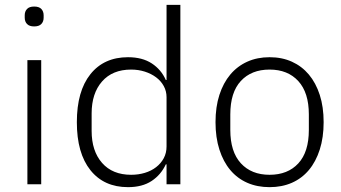

<svg xmlns="http://www.w3.org/2000/svg" viewBox="-20 -760 1407 792"><path d="M121 -651Q101 -651 91.5 -661Q82 -671 82 -687V-697Q82 -713 91.5 -723Q101 -733 121 -733Q141 -733 150.5 -723Q160 -713 160 -697V-687Q160 -671 150.5 -661Q141 -651 121 -651ZM93 -512H150V0H93Z M667 -82H664Q644 -39 605.5 -13.5Q567 12 508 12Q409 12 353 -58Q297 -128 297 -256Q297 -384 353 -454Q409 -524 508 -524Q567 -524 606 -498.5Q645 -473 664 -430H667V-740H724V0H667ZM521 -39Q551 -39 577.5 -47Q604 -55 624 -70.5Q644 -86 655.5 -107.5Q667 -129 667 -156V-359Q667 -384 655.5 -405Q644 -426 624 -441Q604 -456 577.5 -464.5Q551 -473 521 -473Q444 -473 401 -424Q358 -375 358 -292V-220Q358 -137 401 -88Q444 -39 521 -39Z M1092 12Q1041 12 1000 -6Q959 -24 930 -58.5Q901 -93 885 -143Q869 -193 869 -256Q869 -319 885 -368.5Q901 -418 930 -452.5Q959 -487 1000 -505.5Q1041 -524 1092 -524Q1143 -524 1184 -505.5Q1225 -487 1254 -452.5Q1283 -418 1299 -368.5Q1315 -319 1315 -256Q1315 -193 1299 -143Q1283 -93 1254 -58.5Q1225 -24 1184 -6Q1143 12 1092 12ZM1092 -39Q1167 -39 1210.5 -86Q1254 -133 1254 -224V-288Q1254 -378 1210.5 -425.5Q1167 -473 1092 -473Q1017 -473 973.5 -426Q930 -379 930 -288V-224Q930 -134 973.5 -86.5Q1017 -39 1092 -39Z"/></svg>

Font: IBM Plex Sans Hebrew Light
Style: Regular
Weight: 300
Designer: Mike Abbink, Paul van der Laan, Pieter van Rosmalen, Yanek Iontef
Foundry: Bold Monday
Version: Version 1.2